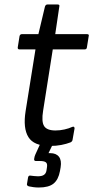

<svg xmlns="http://www.w3.org/2000/svg" viewBox="-20 -639 416 855"><path d="M202 11Q131 11 106.5 -28.5Q82 -68 94 -144L138 -419H67Q58 -419 59 -428L67 -478Q69 -487 78 -487H151L180 -609Q183 -619 191 -619H237Q247 -619 244 -609L226 -487H367Q378 -487 375 -478L367 -428Q366 -419 357 -419H215L172 -146Q164 -97 176.5 -77.5Q189 -58 227 -58Q247 -58 267 -62.5Q287 -67 302 -74Q307 -76 309.5 -74Q312 -72 312 -67L303 -16Q302 -9 294 -5Q276 2 253 6.5Q230 11 202 11ZM153 196Q141 196 129.5 194.5Q118 193 109 191Q99 188 100 181L105 151Q107 142 115 143Q123 144 132 145Q141 146 149 146Q167 146 176 139.5Q185 133 187 120L189 107Q192 90 184.5 84Q177 78 158 78H140Q131 78 132 69Q133 63 134 58.5Q135 54 137 50L168 -18Q173 -27 179 -27H219Q229 -27 225 -17L196 43H204Q230 43 242.5 59Q255 75 250 106L247 123Q240 161 218.5 178.5Q197 196 153 196Z"/></svg>

Font: Sofia Sans Semi Condensed
Style: Italic
Weight: 400
Italic angle: -9°
Designer: Botio Nikoltchev, Ani Petrova
Foundry: lettersoup
Version: Version 4.101